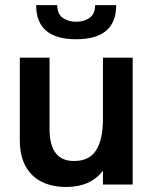

<svg xmlns="http://www.w3.org/2000/svg" viewBox="-20 -717 600 746"><path d="M237 9.5Q183.5 9.5 143 -10.2Q102.5 -30 79.8 -70.5Q57 -111 57 -173.5V-493H172.5V-216Q172.5 -90.5 268.5 -91.5Q327 -91.5 353.5 -133.2Q380 -175 380 -255V-493H495.5V0H380V-54Q332 9.5 237 9.5ZM276 -564.5Q120.5 -564.5 120.5 -697H202.5Q202.5 -662.5 224 -647.5Q245.5 -632.5 276 -632.5Q307 -632.5 328.2 -647.8Q349.5 -663 349.5 -697H431.5Q431.5 -564.5 276 -564.5Z"/></svg>

Font: Acari Sans Neue
Style: Bold
Weight: 700
Designer: Alfredo Marco Pradil (font), Cristiano Sobral (main changes)
Foundry: Hanken Design Co. (font), Cristiano Sobral (main changes)
Version: Version 2.459;March 19, 2022;FontCreator 14.0.0.2808 64-bit;